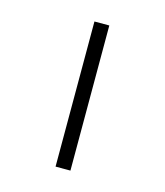

<svg xmlns="http://www.w3.org/2000/svg" viewBox="-72 -467 450 524"><g transform="rotate(15 152.5 -205.0)"><path d="M132 0V-410H174V0Z"/></g></svg>

Font: EauTestText Light
Style: Regular
Weight: 300
Designer: Christian Thalmann (Catharsis Fonts)
Version: Version 0.001;PS 000.001;hotconv 1.0.88;makeotf.lib2.5.64775